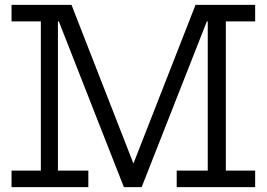

<svg xmlns="http://www.w3.org/2000/svg" viewBox="-20 -772 1100 792"><path d="M491 0 220.5 -689.2 274.9 -752 540.4 -71.9H520.4L786.6 -752L835.4 -689.2L564.3 0ZM27.6 0V-68.4H148.5V-683.6H27.6V-752H274.5L266.1 -683.6H218.9V-68.4H344.4V0ZM708.9 0V-68.4H837V-683.6H784.3L786.2 -752H1032.5V-683.6H911.6V-68.4H1032.5V0Z"/></svg>

Font: Hepta Slab ExtraLight
Style: Regular
Weight: 200
Designer: Michael LaGattuta
Foundry: Michael LaGattuta
Version: Version 1.100